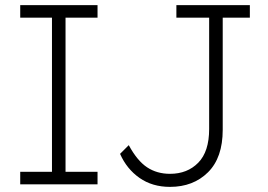

<svg xmlns="http://www.w3.org/2000/svg" viewBox="-20 -720 1047 750"><path d="M59 0V-49H183V-651H59V-700H361V-651H236V-49H361V0ZM644 10Q575 10 525 -25Q475 -60 449 -119L483 -153Q516 -92 554.5 -66.5Q593 -41 644 -41Q712 -41 754.5 -84.5Q797 -128 797 -216V-651H669V-700H956V-651H850V-213Q850 -104 792.5 -47Q735 10 644 10Z"/></svg>

Font: Readex Pro ExtraLight
Style: Regular
Weight: 200
Designer: Bonnie Shaver-Troup, Thomas Jockin
Foundry: Lexend
Version: Version 1.203; ttfautohint (v1.8.3)